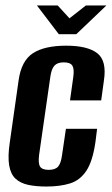

<svg xmlns="http://www.w3.org/2000/svg" viewBox="-20 -671 409 702"><path d="M150 11Q112 11 83.5 5Q55 -1 37 -17.5Q19 -34 13.5 -66.5Q8 -99 16 -152L48 -377Q58 -449 100.5 -476.5Q143 -504 222 -504Q300 -504 335.5 -476.5Q371 -449 360 -377L350 -304H236L248 -390Q252 -419 244.5 -431Q237 -443 213 -443Q190 -443 179 -431Q168 -419 164 -390L123 -105Q119 -74 126.5 -62Q134 -50 158 -50Q182 -50 192.5 -62Q203 -74 207 -105L221 -200H335L329 -152Q319 -82 296 -47Q273 -12 236.5 -0.5Q200 11 150 11ZM195 -546 115 -651H191L234 -604L294 -651H369L259 -546Z"/></svg>

Font: Alumni Sans Thin
Style: Bold Italic
Weight: 700
Italic angle: -8°
Version: Version 1.016